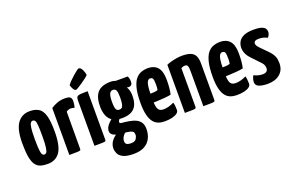

<svg xmlns="http://www.w3.org/2000/svg" viewBox="-107 -1160 2754 1788"><g transform="rotate(-20 1270.0 -266.0)"><path d="M178 10Q138 10 108 0.5Q78 -9 58.5 -36.5Q39 -64 29.5 -115.5Q20 -167 20 -251Q20 -387 63.5 -448.5Q107 -510 186 -510Q240 -510 274.5 -488.5Q309 -467 325.5 -411.5Q342 -356 342 -255Q342 -110 300.5 -50Q259 10 178 10ZM181 -83Q191 -83 199.5 -93Q208 -103 213.5 -139Q219 -175 219 -252Q219 -324 216 -359.5Q213 -395 205 -406Q197 -417 182 -417Q171 -417 162 -405.5Q153 -394 148 -358.5Q143 -323 143 -252Q143 -194 145.5 -159.5Q148 -125 152.5 -109Q157 -93 164.5 -88Q172 -83 181 -83Z M395 0V-465Q421 -483 456.5 -496.5Q492 -510 534 -510Q575 -510 588 -498Q601 -486 601 -460Q601 -450 599 -432Q597 -414 590 -395Q580 -400 570.5 -401.5Q561 -403 553 -403Q544 -403 532 -399Q520 -395 510 -387L509 -20Q509 -10 504.5 -6Q500 -2 476 -1Q452 0 395 0Z M644 0V-451Q644 -476 653.5 -486Q663 -496 687.5 -498Q712 -500 758 -500V-20Q758 -10 753.5 -6Q749 -2 725 -1Q701 0 644 0ZM663 -549Q649 -549 639 -564.5Q629 -580 624.5 -595Q620 -610 620 -610Q633 -628 653 -648Q673 -668 694 -686.5Q715 -705 731 -716.5Q747 -728 751 -728Q770 -728 784 -701Q798 -674 802 -646Q793 -635 772 -619Q751 -603 727.5 -587Q704 -571 685.5 -560Q667 -549 663 -549Z M963 196Q895 196 860 178.5Q825 161 813 135Q801 109 801 84Q801 47 821 17.5Q841 -12 874 -33.5Q907 -55 947 -66L982 -34Q965 -27 950 -13.5Q935 0 926 17.5Q917 35 917 55Q917 67 922 76Q927 85 940 89.5Q953 94 975 94Q1012 94 1025.5 73Q1039 52 1039 34Q1039 17 1032.5 6.5Q1026 -4 1002 -10.5Q978 -17 925 -20Q890 -23 865 -30.5Q840 -38 827 -52Q814 -66 815 -86Q816 -103 824.5 -120Q833 -137 851.5 -156Q870 -175 899 -196L965 -175Q965 -175 957.5 -167Q950 -159 942.5 -148Q935 -137 935 -127Q935 -115 960 -113.5Q985 -112 1021 -106Q1064 -99 1093 -85Q1122 -71 1137.5 -46.5Q1153 -22 1153 18Q1153 67 1133.5 107.5Q1114 148 1072.5 172Q1031 196 963 196ZM974 -154Q916 -154 882 -176Q848 -198 833 -236.5Q818 -275 818 -324Q818 -395 838.5 -435.5Q859 -476 897 -493Q935 -510 987 -510Q1000 -510 1015 -507Q1030 -504 1044 -498L1065 -449Q1097 -433 1116.5 -401.5Q1136 -370 1136 -317Q1136 -263 1119.5 -227Q1103 -191 1067.5 -172.5Q1032 -154 974 -154ZM979 -237Q994 -237 1003.5 -245.5Q1013 -254 1018 -278Q1023 -302 1023 -347Q1023 -394 1014 -412.5Q1005 -431 982 -431Q969 -431 958.5 -422Q948 -413 942.5 -391Q937 -369 937 -329Q937 -294 941 -273.5Q945 -253 954 -245Q963 -237 979 -237ZM1133 -405Q1118 -405 1094.5 -412.5Q1071 -420 1047.5 -430Q1024 -440 1008.5 -447.5Q993 -455 993 -455L999 -501H1156Q1161 -492 1164.5 -478.5Q1168 -465 1168 -446Q1168 -424 1158 -414.5Q1148 -405 1133 -405Z M1338 10Q1304 10 1275.5 -0.5Q1247 -11 1226.5 -37Q1206 -63 1194.5 -109Q1183 -155 1183 -226Q1183 -317 1197 -373Q1211 -429 1235.5 -458.5Q1260 -488 1292 -499Q1324 -510 1359 -510Q1419 -510 1453 -472Q1487 -434 1487 -347Q1487 -311 1484 -272.5Q1481 -234 1473 -205Q1444 -199 1406 -196Q1368 -193 1332 -191.5Q1296 -190 1272.5 -190Q1249 -190 1249 -190L1251 -279Q1251 -279 1265.5 -278.5Q1280 -278 1301 -278Q1322 -278 1342 -280Q1362 -282 1373 -287Q1376 -296 1377 -311.5Q1378 -327 1378 -339Q1378 -387 1370.5 -400Q1363 -413 1344 -413Q1331 -413 1322 -402Q1313 -391 1308 -368.5Q1303 -346 1301 -312.5Q1299 -279 1299 -233Q1299 -198 1301.5 -172.5Q1304 -147 1310.5 -131Q1317 -115 1330.5 -107Q1344 -99 1365 -99Q1392 -99 1418.5 -106.5Q1445 -114 1471 -127Q1476 -112 1478 -90.5Q1480 -69 1480 -52Q1480 -32 1460.5 -18Q1441 -4 1409 3Q1377 10 1338 10Z M1540 0V-477Q1556 -485 1583 -492.5Q1610 -500 1640 -505Q1670 -510 1695 -510Q1746 -510 1777.5 -498.5Q1809 -487 1824 -459Q1839 -431 1839 -381V-20Q1839 -10 1833.5 -6Q1828 -2 1804 -1Q1780 0 1723 0V-346Q1723 -385 1717 -399.5Q1711 -414 1690 -414Q1680 -414 1670 -411Q1660 -408 1652 -402V-20Q1652 -10 1647 -6Q1642 -2 1618.5 -1Q1595 0 1540 0Z M2053 10Q2019 10 1990.5 -0.5Q1962 -11 1941.5 -37Q1921 -63 1909.5 -109Q1898 -155 1898 -226Q1898 -317 1912 -373Q1926 -429 1950.5 -458.5Q1975 -488 2007 -499Q2039 -510 2074 -510Q2134 -510 2168 -472Q2202 -434 2202 -347Q2202 -311 2199 -272.5Q2196 -234 2188 -205Q2159 -199 2121 -196Q2083 -193 2047 -191.5Q2011 -190 1987.5 -190Q1964 -190 1964 -190L1966 -279Q1966 -279 1980.5 -278.5Q1995 -278 2016 -278Q2037 -278 2057 -280Q2077 -282 2088 -287Q2091 -296 2092 -311.5Q2093 -327 2093 -339Q2093 -387 2085.5 -400Q2078 -413 2059 -413Q2046 -413 2037 -402Q2028 -391 2023 -368.5Q2018 -346 2016 -312.5Q2014 -279 2014 -233Q2014 -198 2016.5 -172.5Q2019 -147 2025.5 -131Q2032 -115 2045.5 -107Q2059 -99 2080 -99Q2107 -99 2133.5 -106.5Q2160 -114 2186 -127Q2191 -112 2193 -90.5Q2195 -69 2195 -52Q2195 -32 2175.5 -18Q2156 -4 2124 3Q2092 10 2053 10Z M2358 10Q2310 10 2275.5 -2.5Q2241 -15 2241 -49Q2241 -61 2245 -77.5Q2249 -94 2259 -112Q2280 -101 2302.5 -95.5Q2325 -90 2346 -90Q2372 -90 2384.5 -101.5Q2397 -113 2397 -132Q2397 -143 2393.5 -157Q2390 -171 2375 -188L2288 -280Q2262 -308 2251 -336Q2240 -364 2240 -386Q2240 -421 2255.5 -449Q2271 -477 2307 -493.5Q2343 -510 2405 -510Q2461 -510 2487 -499.5Q2513 -489 2520.5 -474.5Q2528 -460 2528 -447Q2528 -418 2506 -393Q2486 -404 2464.5 -409Q2443 -414 2420 -414Q2396 -414 2384.5 -406Q2373 -398 2373 -384Q2373 -376 2378 -365Q2383 -354 2402 -334L2476 -259Q2506 -225 2516 -198.5Q2526 -172 2526 -134Q2526 -67 2480.5 -28.5Q2435 10 2358 10Z"/></g></svg>

Font: Yanone Kaffeesatz
Style: Bold
Weight: 700
Designer: Yanone (Cyrillic: Daniel Pouzeot, Huerta Tipografica, and Cyreal)
Foundry: Yanone
Version: Version 2.003